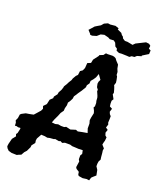

<svg xmlns="http://www.w3.org/2000/svg" viewBox="-181 -934 883 1036"><g transform="rotate(20 260.0 -415.5)"><path d="M39 3 9 2 -9 -3 -20 -14 -25 -24 -23 -39 -15 -70 1 -90 -3 -102 3 -110 9 -137 7 -141 -5 -140 -15 -143 -24 -142 -25 -159 -30 -171 -23 -187 -20 -208 -13 -214 8 -225 27 -228 42 -231 51 -233 67 -251 81 -267 87 -280 82 -294 98 -311 104 -338 119 -352 120 -362 134 -380 136 -392 146 -410 151 -425 152 -432 163 -450 169 -462 179 -478 182 -488 193 -507 202 -516 205 -539 218 -548 225 -564 227 -593 246 -601 250 -621 272 -650 274 -656 294 -664 304 -677 314 -676 342 -677 352 -675 362 -670 370 -659 386 -642 390 -621 397 -604 398 -587 403 -580 407 -561 409 -546 404 -531 408 -522 412 -510 417 -491 414 -482 427 -458 420 -447V-430L422 -415L437 -407L431 -388L436 -376L444 -367V-350L443 -330L447 -320L441 -301L454 -292L448 -274L453 -259L462 -252L460 -232L457 -222L454 -208L469 -191L467 -179L469 -165L471 -142L473 -128L466 -115L464 -101V-87L475 -70L481 -40L465 -26L458 -19L453 -2L438 -4L416 -1L392 -5L387 -12L385 -26L368 -37L363 -45L368 -79L362 -90V-112L369 -123L365 -143L341 -142L326 -143L304 -144L291 -148H286H261L247 -142L236 -148L227 -145L204 -149L199 -146L175 -144L162 -141L147 -144L126 -145L111 -118L109 -106L111 -92L96 -73L95 -62L83 -37L72 -25L62 -7L49 -2ZM177 -225 193 -229 210 -226H228L238 -231L264 -225L293 -234L305 -229L329 -234L358 -239L350 -263V-277V-290L345 -308L347 -323L353 -351L349 -364L341 -380L346 -388V-407L343 -419L342 -436L339 -446L329 -469L330 -477L321 -489L317 -508L319 -520L325 -532L306 -559L298 -537L288 -522L277 -509L276 -494L266 -480L265 -468L250 -443L236 -423L230 -413L221 -400L219 -386L212 -372L202 -357V-342L197 -323L196 -308L184 -291L176 -271L165 -248L157 -227ZM339 -729 331 -748 320 -757 297 -756 286 -762 262 -768 242 -763 225 -748 201 -741 189 -742V-745L172 -764L183 -776L197 -792L210 -800L227 -810L239 -824L259 -833L272 -831L302 -834L322 -827L320 -820L344 -809L351 -799L359 -793L363 -784L377 -775H392L423 -769L435 -781L451 -789L467 -797L487 -807L505 -805L515 -797L513 -780L525 -774L524 -753L506 -742L490 -732V-728L466 -721L455 -711L440 -710L429 -702L415 -703L385 -704L369 -703L353 -710L351 -721Z"/></g></svg>

Font: Winky Rough
Style: Italic
Weight: 400
Italic angle: -8.97852°
Designer: Simon Atzbach
Foundry: typofactur
Version: Version 1.206